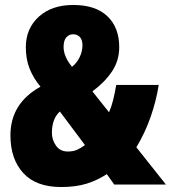

<svg xmlns="http://www.w3.org/2000/svg" viewBox="-20 -743 688 773"><path d="M275 -723Q365 -723 412.5 -677.5Q460 -632 460 -553Q460 -499 431 -455.5Q402 -412 352 -375L419 -291Q428 -311 435 -338.5Q442 -366 448 -401H619Q609 -337 586.5 -272.5Q564 -208 529 -150L648 0H440L410 -42Q372 -17 328.5 -3.5Q285 10 226 10Q125 10 73.5 -46.5Q22 -103 22 -198Q22 -327 143 -394Q114 -429 99 -467Q84 -505 84 -553Q84 -628 136 -675.5Q188 -723 275 -723ZM274 -605Q258 -605 247 -592.5Q236 -580 236 -554Q236 -515 270 -474Q290 -490 301 -513.5Q312 -537 312 -560Q312 -583 301.5 -594Q291 -605 274 -605ZM221 -294Q189 -265 189 -208Q189 -180 205.5 -156.5Q222 -133 253 -133Q275 -133 290.5 -140Q306 -147 322 -159Z"/></svg>

Font: Noto Sans Sinhala UI ExtraCondensed Black
Style: Regular
Weight: 900
Width: 2
Designer: Jelle Bosma - Monotype Design Team
Foundry: Monotype Imaging Inc.
Version: Version 2.006; ttfautohint (v1.8.4.7-5d5b)